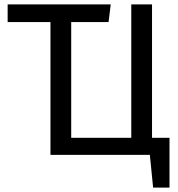

<svg xmlns="http://www.w3.org/2000/svg" viewBox="-20 -709 816 879"><path d="M676 -689H581V-78H306V-608H477L487 -689H15V-608H211V0H666L681 150H756V-78H676Z"/></svg>

Font: Fira Sans
Style: Regular
Weight: 400
Designer: Carrois Corporate & Edenspiekermann AG
Foundry: Carrois Corporate GbR & Edenspiekermann AG
Version: Version 4.203